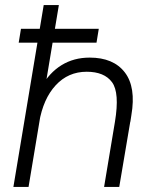

<svg xmlns="http://www.w3.org/2000/svg" viewBox="-20 -740 594 760"><path d="M63 -626H371L362 -571H54ZM153 -720H213L93 0H33ZM435 -258 500 -284 452 0H392ZM323 -456Q250 -456 200.5 -402.5Q151 -349 135 -255L98 -259Q112 -339 143.5 -395.5Q175 -452 223.5 -482Q272 -512 335 -512Q429 -512 474 -453.5Q519 -395 500 -284L496 -258H435Q454 -373 423.5 -414.5Q393 -456 323 -456Z"/></svg>

Font: Oak Sans Light Italic
Style: Regular
Weight: 400
Italic angle: -9.5°
Foundry: Erik Kennedy, Walven
Version: Version 1.000;Glyphs 3.1.2 (3151)